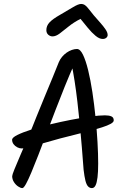

<svg xmlns="http://www.w3.org/2000/svg" viewBox="-20 -981 648 985"><path d="M375 -729.7Q391.3 -729.7 405.7 -700.3Q420 -670.9 432.3 -620.6Q444.6 -570.3 454 -508.1Q463.3 -445.9 470 -380Q476.7 -314 480.2 -252.1Q483.7 -190.1 483.7 -141.9Q483.7 -99.3 480.3 -71.3Q476.9 -43.3 470 -29.6Q463.1 -16 451.3 -16Q440.3 -16 431.9 -24.6Q423.5 -33.3 418.2 -54.3Q413 -75.2 408.9 -110Q404.5 -164.4 400 -223.8Q395.5 -283.1 389.5 -342.9Q383.5 -402.6 377 -459.1Q370.5 -515.5 362.7 -565.4Q355 -615.3 346.4 -655.3L361.8 -653.6Q336.9 -598.2 312.2 -537Q287.5 -475.8 263.7 -413.8Q239.8 -351.7 218 -293.7Q196.1 -235.7 176.6 -185.2Q157 -134.7 141 -96.7Q125.1 -58.7 113.3 -37.3Q101.5 -16 94.7 -16Q85.7 -16 73.1 -24.4Q60.5 -32.8 51.5 -46.9Q42.5 -61.1 42.5 -77.2Q42.5 -83.7 54 -112.3Q65.5 -140.8 84.1 -183.9Q102.8 -226.9 124.7 -278.3Q146.6 -329.6 166.8 -381.4Q187.3 -432.7 209.1 -484.9Q231 -537.2 249.9 -583.3Q268.9 -629.4 281.7 -662Q288 -677 298.4 -689.4Q308.8 -701.8 321.7 -710.9Q334.7 -719.9 348.5 -724.8Q362.4 -729.7 375 -729.7ZM563.5 -363.4Q563.5 -354.3 547.5 -345.5Q531.5 -336.7 503.6 -327.8Q475.8 -318.9 440.6 -309.6Q405.4 -300.2 366.2 -290.4Q327 -280.6 288.2 -270.6Q228.7 -254.4 189.7 -242.9Q150.7 -231.5 127.5 -225.4Q104.3 -219.4 92.2 -219.4Q80.1 -219.4 68.7 -225.3Q57.2 -231.1 49.6 -241.3Q42.1 -251.5 42.1 -264Q42.1 -275.1 68.7 -288.4Q95.4 -301.8 139.5 -315.9Q183.7 -330 237.2 -343Q290.7 -355.9 344.2 -366.3Q397.7 -376.7 443.7 -383Q489.8 -389.3 518.4 -389.3Q539.5 -389.3 551.5 -383.9Q563.5 -378.6 563.5 -363.4ZM461.1 -902.4Q478.4 -882.5 494.6 -864.2Q510.9 -845.9 521.6 -830Q532.3 -814.1 532.3 -801.3Q532.3 -793.3 525.3 -787.2Q518.2 -781.1 506.9 -781.1Q489.8 -781.1 470 -797.6Q450.2 -814 430.6 -838.1Q411 -862.2 393 -884.2Q358 -866.2 332.1 -845.2Q306.3 -824.1 286.4 -809.2Q266.5 -794.3 249.5 -794.3Q237.3 -794.3 227.5 -802.9Q217.8 -811.6 217.8 -826.4Q217.8 -848.8 234.2 -866.3Q250.6 -883.7 287.6 -904.7Q322.6 -924.7 352.1 -942.7Q381.6 -960.7 395.6 -960.7Q408.6 -960.7 417.9 -953.1Q427.3 -945.4 437 -932.5Q446.7 -919.5 461.1 -902.4Z"/></svg>

Font: Kalam Variable Light
Style: Regular
Weight: 300
Designer: Lipi Raval, Jonny Pinhorn
Foundry: Indian Type Foundry
Version: Version 3.000